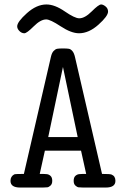

<svg xmlns="http://www.w3.org/2000/svg" viewBox="-20 -840 565 860"><path d="M57 -722Q57 -742 100.5 -781Q144 -820 188 -820Q225 -820 270 -789Q315 -758 335 -758Q360 -758 391 -789Q422 -820 433 -820Q442 -820 453 -811Q464 -802 464 -788Q464 -768 421 -729.5Q378 -691 334 -691Q299 -691 252 -722Q205 -753 187 -753Q162 -753 131 -722Q100 -691 89 -691Q77 -691 67 -701Q57 -711 57 -722ZM27 -30Q27 -50 44 -59Q50 -61 87 -61L208 -585Q212 -603 220 -611.5Q228 -620 236 -621.5Q244 -623 262 -623Q280 -623 288.5 -621.5Q297 -620 304.5 -611Q312 -602 316 -584L437 -61Q474 -61 480 -58Q497 -51 497 -30Q497 0 454 0H352Q339 0 332 -1Q325 -2 317.5 -9Q310 -16 310 -30Q310 -45 317.5 -52Q325 -59 334.5 -60Q344 -61 366 -61L343 -165H181L158 -61Q180 -61 189.5 -60Q199 -59 206.5 -52Q214 -45 214 -30Q214 -16 206.5 -9Q199 -2 192 -1Q185 0 172 0H70Q27 0 27 -30ZM196 -226H328L262 -540Z"/></svg>

Font: CMU Typewriter Text
Style: Regular
Weight: 500
Monospace: yes
Version: Version 0.7.0